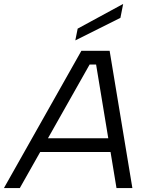

<svg xmlns="http://www.w3.org/2000/svg" viewBox="-61 -959 753 979"><path d="M429 -630H396L40 0H-41L354 -700H498L614 0H533ZM135 -254H542L529 -184H121ZM567 -939 553 -868 323 -753 335 -813Z"/></svg>

Font: Albert Sans
Style: Italic
Weight: 400
Italic angle: -11.25°
Designer: Andreas Rasmussen
Foundry: a.Foundry
Version: Version 1.025